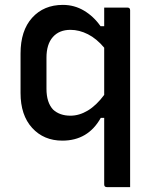

<svg xmlns="http://www.w3.org/2000/svg" viewBox="-20 -565 640 785"><path d="M406 -534H501Q512 -534 512 -523V200H417Q406 200 406 189V-83H392Q340 10 235 10Q159 10 111.5 -42Q64 -94 64 -185V-346Q64 -440 111.5 -492.5Q159 -545 237 -545Q284 -545 323.5 -521.5Q363 -498 391 -458H406ZM197 -117Q224 -92 268 -92Q304 -92 339 -113Q374 -134 406 -177V-370Q375 -407 339.5 -425Q304 -443 268 -443Q222 -443 196 -413.5Q170 -384 170 -329V-202Q170 -146 197 -117Z"/></svg>

Font: Recursive Sn Lnr St Med
Style: Regular
Weight: 500
Version: Version 1.085;hotconv 1.1.0;makeotfexe 2.6.0; ttfautohint (v